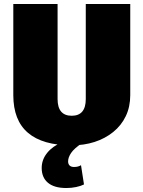

<svg xmlns="http://www.w3.org/2000/svg" viewBox="-20 -720 722 967"><path d="M341 12Q195 12 121 -51Q47 -114 47 -241V-700H270V-221Q270 -179 288 -158Q306 -137 341 -137Q412 -137 412 -221V-700H636V-241Q636 -182 613.5 -135Q591 -88 550 -55Q509 -22 456 -5Q403 12 341 12ZM314 227Q253 227 221.5 200.5Q190 174 190 126Q190 84 217.5 50Q245 16 295 -5L393 1Q353 28 338 50.5Q323 73 323 93Q323 106 330.5 113.5Q338 121 353 121Q374 121 388 112L403 209Q387 217 363.5 222Q340 227 314 227Z"/></svg>

Font: Pathway Extreme Condensed Black
Style: Regular
Weight: 900
Width: 3
Version: Version 1.001;gftools[0.9.26]